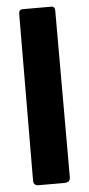

<svg xmlns="http://www.w3.org/2000/svg" viewBox="-53 -774 373 806"><g transform="rotate(-5 133.0 -371.0)"><path d="M210 -24Q210 -11 204 -5.5Q198 0 183 0H77Q55 0 55 -21L58 -723Q58 -742 74 -742H195Q210 -742 210 -724Z"/></g></svg>

Font: Libre Franklin Thin
Style: Bold
Weight: 700
Version: Version 3.000